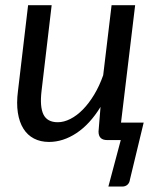

<svg xmlns="http://www.w3.org/2000/svg" viewBox="-20 -526 602 721"><path d="M519.5 -65.5 468 148Q466.5 160.5 458.8 167.5Q451 174.5 439.5 174.5H387L433.5 0H382.5Q350 0 350 -32L357.5 -124.5Q317.5 -59.5 267.2 -26.2Q217 7 164 7Q132 7 107.5 -5.8Q83 -18.5 67.8 -43Q52.5 -67.5 47 -103Q41.5 -138.5 47.5 -184.5L85.5 -506.5H174L136 -184.5Q129 -125 143.2 -96Q157.5 -67 197 -67Q220 -67 244.5 -79.5Q269 -92 291.5 -115Q314 -138 333.8 -170.8Q353.5 -203.5 367.5 -243.5L399 -506.5H487.5L433 -53.5L434.5 -65.5Z"/></svg>

Font: Lato 2
Style: Italic
Weight: 400
Italic angle: -7°
Designer: Lukasz Dziedzic with Adam Twardoch and Botio Nikoltchev
Foundry: tyPoland Lukasz Dziedzic
Version: Version 2.015; 2015-08-06; http://www.latofonts.com/